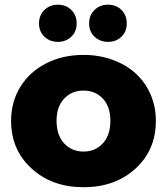

<svg xmlns="http://www.w3.org/2000/svg" viewBox="-20 -783 706 812"><path d="M333 8.8Q200.2 8.8 113.5 -70.3Q26.9 -149.4 26.9 -272Q26.9 -352.5 66.4 -416.3Q106 -480 175.8 -515.4Q245.6 -550.8 333 -550.8Q399.4 -550.8 456.3 -530Q513.2 -509.3 553.5 -472.7Q593.8 -436 616.5 -384.3Q639.2 -332.5 639.2 -272Q639.2 -148.9 553.2 -70.1Q467.3 8.8 333 8.8ZM333 -142.1Q383.3 -142.1 415 -176.8Q446.8 -211.4 446.8 -272Q446.8 -332 415 -366Q383.3 -399.9 333 -399.9Q283.2 -399.9 251.2 -365.7Q219.2 -331.5 219.2 -272Q219.2 -211.4 251.2 -176.8Q283.2 -142.1 333 -142.1ZM493.7 -627.7Q471.2 -606 437 -606Q402.8 -606 379.9 -627.7Q356.9 -649.4 356.9 -684.1Q356.9 -718.8 379.9 -741Q402.8 -763.2 437 -763.2Q471.2 -763.2 493.7 -741Q516.1 -718.8 516.1 -684.1Q516.1 -649.4 493.7 -627.7ZM225.1 -606Q190.9 -606 168 -627.7Q145 -649.4 145 -684.1Q145 -718.8 168 -741Q190.9 -763.2 225.1 -763.2Q258.8 -763.2 281.5 -741Q304.2 -718.8 304.2 -684.1Q304.2 -649.4 281.5 -627.7Q258.8 -606 225.1 -606Z"/></svg>

Font: Montserrat ExtraBold
Style: Regular
Weight: 800
Designer: Julieta Ulanovsky
Foundry: Julieta Ulanovsky
Version: Version 9.000